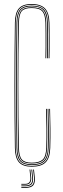

<svg xmlns="http://www.w3.org/2000/svg" viewBox="-20 -824 313 956"><path d="M138.2 6Q94 6 74.5 -15.8Q55 -37.5 54.2 -87Q52 -237.8 52 -398.1Q52 -558.5 54.2 -711Q55 -761.2 74.4 -782.6Q93.8 -804 137.2 -804Q182.2 -804 203.5 -782.6Q224.8 -761.2 226.2 -711Q226.5 -699 226.8 -676.4Q227 -653.8 227 -626.9Q227 -600 226.9 -575.1Q226.8 -550.2 226.2 -534H222.2Q222.8 -550.8 222.9 -584.6Q223 -618.5 223 -654.1Q223 -689.8 222.2 -711Q220.8 -760.2 200.5 -780.1Q180.2 -800 137.2 -800Q95.2 -800 77.1 -779.5Q59 -759 58.2 -711Q56 -561 56 -399.4Q56 -237.8 58.2 -87Q59 -39 77.6 -18.5Q96.2 2 138.2 2Q184 2 204.4 -18.5Q224.8 -39 226.2 -87Q227.8 -139.2 227.6 -184.9Q227.5 -230.5 225.2 -282H229.2Q230.8 -229.5 231.2 -184.5Q231.8 -139.5 230.2 -87Q228.8 -37.5 207.5 -15.8Q186.2 6 138.2 6ZM138.2 -2Q97.8 -2 80.4 -21.4Q63 -40.8 62.2 -88Q60 -238 60 -399.5Q60 -561 62.2 -711Q63 -757.5 79.9 -776.8Q96.8 -796 137.2 -796Q178.2 -796 197.5 -777.8Q216.8 -759.5 218.2 -711Q218.5 -699 218.8 -675.9Q219 -652.8 219 -625.6Q219 -598.5 218.9 -573.8Q218.8 -549 218.2 -534H214.2Q214.8 -556.8 214.9 -588.1Q215 -619.5 214.9 -652.1Q214.8 -684.8 214.2 -711Q213.2 -753.2 196.6 -772.6Q180 -792 137.2 -792Q99 -792 83 -774Q67 -756 66.2 -711Q64 -561 64 -399.5Q64 -238 66.2 -88Q67 -43 83.1 -24.5Q99.2 -6 138.2 -6Q179.5 -6 198.2 -23.9Q217 -41.8 218.2 -87Q219.8 -139.5 219.2 -184.5Q218.8 -229.5 217.2 -282H221.2Q222.8 -229.5 223.2 -184.5Q223.8 -139.5 222.2 -87Q220.8 -40.5 201.6 -21.2Q182.5 -2 138.2 -2ZM138.2 -10Q100.8 -10 85.9 -27.2Q71 -44.5 70.2 -88Q68 -238 68 -399.5Q68 -561 70.2 -711Q71 -754.5 85.8 -771.2Q100.5 -788 137.2 -788Q177.8 -788 193.6 -770.1Q209.5 -752.2 210.2 -711Q210.8 -690.5 210.9 -656.5Q211 -622.5 210.9 -588.5Q210.8 -554.5 210.2 -534H206.2Q207 -557.2 207 -591.9Q207 -626.5 206.9 -659.4Q206.8 -692.2 206.2 -710Q205.2 -751 190.6 -767.5Q176 -784 137.2 -784Q102 -784 88.5 -768.5Q75 -753 74.2 -711Q71.2 -561 71.2 -399.5Q71.2 -238 74.2 -88Q75 -46 89 -30Q103 -14 138.2 -14Q175 -14 192 -29.1Q209 -44.2 210.2 -88Q211.8 -139.8 211.2 -184.6Q210.8 -229.5 209.2 -282H213.2Q214.5 -239.8 215.2 -191Q216 -142.2 214.2 -87Q213 -42.5 195.1 -26.2Q177.2 -10 138.2 -10ZM145 20H149L153 56.8Q156.2 86.2 145.4 98.9Q134.5 111.5 106.2 111.5H86.2V107.5H106.2Q132.2 107.5 142.1 95.8Q152 84 149 56.8ZM127 20H131L135 56.8Q139.2 95.5 106.2 95.5H86.2V91.5H106.2Q134.8 91.5 131 56.8ZM136 20H140L144 56.8Q146.8 81.8 138 92.6Q129.2 103.5 106.2 103.5H86.2V99.5H106.2Q127 99.5 134.8 89.6Q142.5 79.8 140 56.8Z"/></svg>

Font: Big Shoulders Inline Display Thin
Style: Regular
Weight: 100
Designer: Patric King
Foundry: XO Type Co
Version: Version 1.000